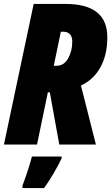

<svg xmlns="http://www.w3.org/2000/svg" viewBox="-25 -734 565 975"><path d="M146 -714H308Q520 -714 520 -545Q520 -455 484.5 -391.5Q449 -328 386 -300L462 0H276L228 -265H218L163 0H-5ZM262 -400Q300 -400 321 -437.5Q342 -475 342 -522Q342 -573 295 -573H284L248 -400ZM89 209Q123 118 137 61H288V70Q271 106 246.5 147.5Q222 189 199 221H89Z"/></svg>

Font: Noto Sans UI CondBlack
Style: Italic
Weight: 900
Width: 3
Italic angle: -12°
Designer: Monotype Design Team
Foundry: Monotype Imaging Inc.
Version: Version 1.001